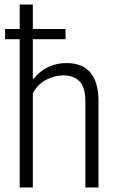

<svg xmlns="http://www.w3.org/2000/svg" viewBox="-20 -828 518 848"><path d="M415 -380.5V0H357V-379.5Q357 -442 331.5 -468.5Q306 -495 259 -495Q222 -495 184.8 -476.2Q147.5 -457.5 125 -416.5V0H67V-655H2.5V-700H67V-808H125V-700H269.5V-655H125V-480.5H129Q156.5 -515 193.5 -532.2Q230.5 -549.5 273 -549.5Q415 -549.5 415 -380.5Z"/></svg>

Font: Encode Sans Condensed Light
Style: Regular
Weight: 300
Width: 3
Designer: Multiple Designers
Foundry: Impallari Type
Version: Version 2.000